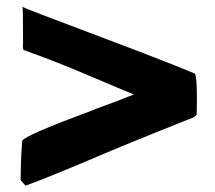

<svg xmlns="http://www.w3.org/2000/svg" viewBox="-20 -550 660 590"><path d="M50.3 -411.6 50.8 -416.5V-431.2Q50.8 -516.6 49.3 -528.8Q55.2 -524.4 255.9 -449.2L310.1 -428.7Q433.6 -382.3 519.5 -348.1L579.1 -323.7Q585 -311 585 -254.6Q585 -198.2 584 -197.3L578.6 -192.4L577.1 -190.9H578.6Q351.1 -100.6 241.2 -52.7L174.3 -24.9Q93.3 8.3 58.6 20.5L43.5 3.9Q43.5 -59.1 48.3 -117.2Q55.7 -133.8 258.8 -209L274.4 -215.3Q349.1 -242.2 391.1 -259.8Q353.5 -274.9 249.8 -319.1Q146 -363.3 52.2 -396.5Q50.3 -400.4 50.3 -411.6ZM50.8 -528.8 49.8 -528.3Q48.8 -528.3 47.9 -529.8Z"/></svg>

Font: Bowlby One
Style: Regular
Weight: 400
Designer: vernon adams
Foundry: vernon adams
Version: Version 1.001